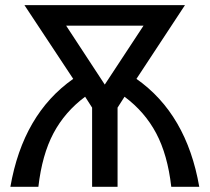

<svg xmlns="http://www.w3.org/2000/svg" viewBox="-20 -720 808 740"><path d="M262.2 -416 74.2 -700.2H692.9L505.9 -416Q699.2 -280.3 748 0H640.1Q626 -123.5 582 -206.3Q538.1 -289.1 460 -347.2L433.1 -305.2V0H335V-305.2L308.1 -347.2Q230 -289.1 186 -206.3Q142.1 -123.5 127.9 0H20Q68.8 -280.3 262.2 -416ZM533.2 -621.1H234.9L383.8 -394Z"/></svg>

Font: LT Superior Med
Style: Regular
Weight: 500
Designer: Daniel Lyons
Foundry: LyonsType
Version: Version 1.000